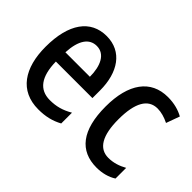

<svg xmlns="http://www.w3.org/2000/svg" viewBox="-98 -805 1070 1070"><g transform="rotate(45 436.5 -270.0)"><path d="M243 -549C117 -549 44 -448 44 -266C44 -99 116 10 262 10C319 10 364 -1 408 -25V-110C362 -83 321 -72 271 -72C188 -72 145 -131 143 -248H431V-308C431 -450 365 -549 243 -549ZM243 -471C307 -471 337 -407 337 -322H144C149 -422 185 -471 243 -471Z M721 10C765 10 807 -1 839 -22V-106C805 -87 769 -75 729 -75C655 -75 617 -140 617 -267C617 -397 655 -464 729 -464C758 -464 789 -455 819 -440L848 -520C816 -538 775 -550 725 -550C590 -550 516 -447 516 -267C516 -80 589 10 721 10Z"/></g></svg>

Font: Noto Sans Thai Cond Med
Style: Regular
Weight: 500
Width: 3
Designer: Monotype Design Team
Foundry: Monotype Imaging Inc.
Version: Version 2.002